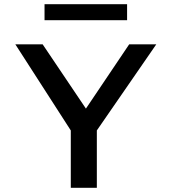

<svg xmlns="http://www.w3.org/2000/svg" viewBox="-20 -904 811 914"><path d="M585 -884H192V-808H585ZM724 -693H595L389 -387L183 -693H53L317 -283V-10H441V-283Z"/></svg>

Font: Bluebird
Style: LiExt
Weight: 300
Designer: Jasper
Foundry: Cannot Into Space Fonts
Version: Version 0.98